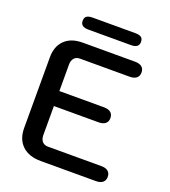

<svg xmlns="http://www.w3.org/2000/svg" viewBox="-152 -960 947 1070"><g transform="rotate(20 322.0 -425.0)"><path d="M64 -142V-561Q64 -626 102 -663Q140 -700 208 -700H519Q545 -700 559 -688.5Q573 -677 573 -655Q573 -634 559 -622.5Q545 -611 519 -611H224Q202 -611 190 -597Q178 -583 178 -559V-402H443Q469 -402 483 -390.5Q497 -379 497 -357Q497 -336 483 -324.5Q469 -313 443 -313H178V-141Q178 -117 190 -103Q202 -89 224 -89H541Q567 -89 581 -77.5Q595 -66 595 -44Q595 -23 581 -11.5Q567 0 541 0H214Q143 0 103.5 -37.5Q64 -75 64 -142ZM166 -814Q166 -834 177.5 -842Q189 -850 213 -850H465Q489 -850 500.5 -842Q512 -834 512 -814Q512 -779 465 -779H213Q166 -779 166 -814Z"/></g></svg>

Font: Kodchasan SemiBold
Style: Regular
Weight: 600
Version: Version 1.000; ttfautohint (v1.6)